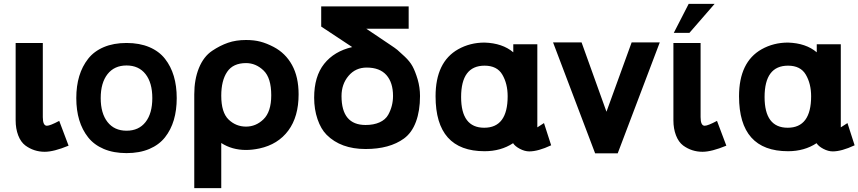

<svg xmlns="http://www.w3.org/2000/svg" viewBox="-20 -760 4395 983"><path d="M199.2 -160.2Q199.2 -116.2 220.2 -116.2Q236.3 -116.2 283.2 -141.1L331.1 -14.2Q255.4 17.1 209 17.1Q153.8 17.1 109.9 -15.1Q86.4 -32.7 73.2 -66.9Q60.1 -101.1 60.1 -144V-540H199.2Z M530.5 -380.4Q495.6 -335.9 495.6 -257.8Q495.6 -179.7 530.5 -135.3Q565.4 -90.8 627.9 -90.8Q690.4 -90.8 725.1 -135Q759.8 -179.2 759.8 -257.8Q759.8 -336.4 725.1 -380.6Q690.4 -424.8 627.9 -424.8Q565.4 -424.8 530.5 -380.4ZM385.7 -145.5Q370.6 -195.8 370.6 -257.8Q370.6 -319.8 385.7 -370.1Q400.9 -420.4 431.2 -459Q461.4 -497.6 511.5 -518.8Q561.5 -540 627.9 -540Q694.3 -540 744.4 -518.8Q794.4 -497.6 824.7 -459Q855 -420.4 869.9 -370.1Q884.8 -319.8 884.8 -257.8Q884.8 -195.8 869.9 -145.5Q855 -95.2 824.7 -56.9Q794.4 -18.6 744.4 2.7Q694.3 23.9 627.9 23.9Q561.5 23.9 511.5 2.7Q461.4 -18.6 431.2 -56.9Q400.9 -95.2 385.7 -145.5Z M1508.8 -276.9Q1508.8 -162.6 1456.1 -91.6Q1403.3 -20.5 1308.6 0Q1272 7.8 1239.7 7.8Q1168 7.8 1112.8 -27.8V203.1H974.6V-276.9Q974.6 -353 998.5 -411.9Q1022.5 -470.7 1066.4 -500Q1106.4 -526.9 1147.2 -541Q1188 -555.2 1239.7 -555.2Q1281.7 -555.2 1313.7 -546.6Q1345.7 -538.1 1380.4 -520Q1441.4 -488.3 1475.1 -427.2Q1508.8 -366.2 1508.8 -276.9ZM1112.8 -270Q1112.8 -184.1 1150.4 -147.9Q1188 -111.8 1239.7 -111.8Q1290 -111.8 1328.6 -148.9Q1368.7 -187.5 1368.7 -272Q1368.7 -361.3 1329.6 -398.9Q1290 -437 1239.7 -437Q1173.3 -437 1143.1 -392.3Q1112.8 -347.7 1112.8 -270Z M1857.4 -414.1Q1800.3 -414.1 1764.4 -371.6Q1728.5 -329.1 1728.5 -268.1Q1728.5 -120.1 1851.6 -120.1Q1893.1 -120.1 1923.1 -133.5Q1953.1 -147 1967.3 -171.9Q1992.2 -216.3 1992.2 -269Q1992.2 -337.4 1958.3 -375.7Q1924.3 -414.1 1857.4 -414.1ZM1588.4 -259.8Q1588.4 -368.7 1639.6 -433.1Q1690.9 -497.6 1783.2 -519L1624.5 -624V-727.1H2072.3V-612.8H1855.5Q1936.5 -558.1 1977.5 -530.8Q2003.4 -513.7 2014.4 -504.6Q2025.4 -495.6 2052.2 -470.2Q2078.1 -445.8 2091.8 -420.9Q2105.5 -396 2118.2 -354Q2130.4 -312 2130.4 -268.1Q2130.4 -192.9 2109.6 -136.7Q2088.9 -80.6 2048.3 -50.8Q1974.6 2.9 1851.6 2.9Q1725.1 2.9 1652.3 -69.8Q1623 -99.1 1605.7 -149.7Q1588.4 -200.2 1588.4 -259.8Z M2579.1 -267.1Q2579.1 -331.5 2551.8 -377.9Q2524.9 -423.8 2460.9 -423.8Q2340.8 -423.8 2340.8 -263.2Q2340.8 -106 2459 -106Q2579.1 -106 2579.1 -267.1ZM2689.9 15.1Q2666.5 15.1 2641.6 2Q2616.7 -11.2 2606.9 -26.9Q2544.4 14.2 2460.9 14.2Q2210 14.2 2210 -267.1Q2210 -442.4 2325.7 -507.8Q2386.7 -542 2460.9 -542Q2552.7 -539.1 2607.9 -492.2V-533.2H2731V-107.9L2765.1 -129.9L2801.8 -16.1Q2734.9 15.1 2689.9 15.1Z M3357.9 -543 3142.6 24.9H3026.9L2811.5 -543H2957.5L3085 -188L3213.9 -543Z M3566.9 -160.2Q3566.9 -116.2 3587.9 -116.2Q3604 -116.2 3650.9 -141.1L3698.7 -14.2Q3623 17.1 3576.7 17.1Q3521.5 17.1 3477.5 -15.1Q3454.1 -32.7 3440.9 -66.9Q3427.7 -101.1 3427.7 -144V-540H3566.9ZM3505.9 -740.2H3638.7L3509.8 -591.8H3429.7Z M4132.8 -267.1Q4132.8 -331.5 4105.5 -377.9Q4078.6 -423.8 4014.6 -423.8Q3894.5 -423.8 3894.5 -263.2Q3894.5 -106 4012.7 -106Q4132.8 -106 4132.8 -267.1ZM4243.7 15.1Q4220.2 15.1 4195.3 2Q4170.4 -11.2 4160.6 -26.9Q4098.1 14.2 4014.6 14.2Q3763.7 14.2 3763.7 -267.1Q3763.7 -442.4 3879.4 -507.8Q3940.4 -542 4014.6 -542Q4106.4 -539.1 4161.6 -492.2V-533.2H4284.7V-107.9L4318.8 -129.9L4355.5 -16.1Q4288.6 15.1 4243.7 15.1Z"/></svg>

Font: Miedinger*
Style: Bold
Weight: 700
Version: Version 001.000